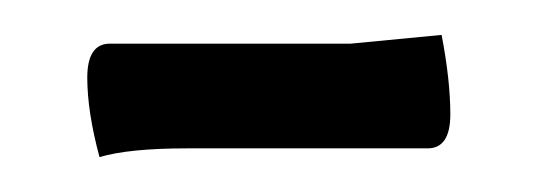

<svg xmlns="http://www.w3.org/2000/svg" viewBox="-20 -359 308 110"><path d="M87 -274Q54 -274 37 -269Q30 -295 30 -314.5Q30 -334 43 -334H181L233 -339Q238 -313 238 -293.5Q238 -274 225 -274Z"/></svg>

Font: Medula One
Style: Regular
Weight: 400
Designer: Luciano Vergara
Foundry: Luciano Vergara
Version: Version 1.002